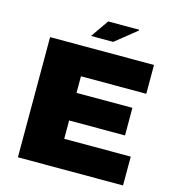

<svg xmlns="http://www.w3.org/2000/svg" viewBox="-123 -958 968 1062"><g transform="rotate(15 361.0 -427.5)"><path d="M77 -688H672V-523H298V-428H618V-270H298V-165H679V0H77ZM365 -855H541L543 -851L421 -753H294Z"/></g></svg>

Font: Archivo Black
Style: Regular
Weight: 400
Designer: Hector Gatti
Foundry: Omnibus-Type
Version: Version 1.101; ttfautohint (v1.8)